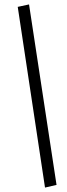

<svg xmlns="http://www.w3.org/2000/svg" viewBox="-20 -784 304 866"><path d="M183 62 60 -753 111 -764 235 50Z"/></svg>

Font: Nunitoga
Style: Light Italic
Weight: 300
Italic angle: -9°
Designer: Vernon Adams
Foundry: Vernon Adams
Version: Version 1.0